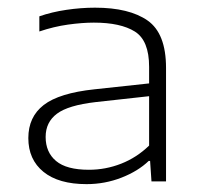

<svg xmlns="http://www.w3.org/2000/svg" viewBox="-20 -766 516 488"><path d="M200 -298Q129 -298 90.5 -329.2Q52 -360.5 52 -415Q52 -469 91.2 -499.2Q130.5 -529.5 220 -539L359 -554V-596Q359 -663 322.8 -685.8Q286.5 -708.5 218.5 -708.5Q189 -708.5 153 -703.5Q117 -698.5 80 -686V-724.5Q111.5 -735.5 148.8 -741Q186 -746.5 221.5 -746.5Q308.5 -746.5 355.2 -713.8Q402 -681 402 -593.5V-305H365L361.5 -357H358Q331 -331 288.8 -314.5Q246.5 -298 200 -298ZM96 -418Q96 -379 122.5 -356.8Q149 -334.5 206 -334.5Q248.5 -334.5 288 -350Q327.5 -365.5 359 -396V-521.5L223 -506.5Q153.5 -498.5 124.8 -477Q96 -455.5 96 -418Z"/></svg>

Font: Encode Sans Expanded ExtraLight
Style: Regular
Weight: 200
Width: 7
Designer: Multiple Designers
Foundry: Impallari Type
Version: Version 3.000; ttfautohint (v1.8.3) -l 8 -r 50 -G 200 -x 14 